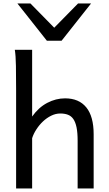

<svg xmlns="http://www.w3.org/2000/svg" viewBox="-20 -1062 614 1082"><path d="M417.5 0V-268.6Q417.5 -314.5 411.4 -344.2Q405.3 -374 393.1 -391.4Q380.9 -408.7 362.5 -415.5Q344.2 -422.4 319.8 -422.4Q293.5 -422.4 268.3 -409.9Q243.2 -397.5 222.2 -377.7Q201.2 -357.9 185.1 -333Q168.9 -308.1 161.1 -283.2V0H70.8V-551.8Q70.8 -630.9 69.8 -690.2Q68.8 -749.5 63.5 -781.2H161.1V-405.3Q197.3 -456.5 246.1 -482.2Q294.9 -507.8 346.7 -507.8Q424.8 -507.8 466.3 -456.8Q507.8 -405.8 507.8 -305.2V0ZM151.4 -1042.5 285.6 -905.8 419.9 -1042.5H493.2L327.1 -832.5H244.1L78.1 -1042.5Z"/></svg>

Font: Andika Viet
Style: Regular
Weight: 400
Designer: Victor Gaultney, Annie Olsen, Julie Remington, Don Collingsworth, Eric Hays, Becca Hirsbrunner
Foundry: SIL International
Version: Version 5.000